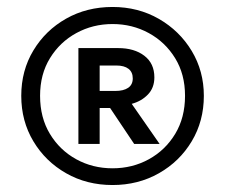

<svg xmlns="http://www.w3.org/2000/svg" viewBox="-20 -766 646 551"><path d="M303 -235Q229 -235 169.8 -268.8Q110.5 -302.5 75.8 -360.5Q41 -418.5 41 -491Q41 -563.5 75.8 -621.2Q110.5 -679 169.8 -712.5Q229 -746 303 -746Q376.5 -746 436 -711.8Q495.5 -677.5 530.2 -619.8Q565 -562 565 -491Q565 -418.5 530.2 -360.5Q495.5 -302.5 436 -268.8Q376.5 -235 303 -235ZM303 -283Q360 -283 407.2 -309Q454.5 -335 482.8 -381.8Q511 -428.5 511 -491Q511 -553 482.5 -599.2Q454 -645.5 406.8 -671.2Q359.5 -697 303 -697Q246.5 -697 199.2 -671.2Q152 -645.5 123.5 -599.2Q95 -553 95 -491Q95 -428.5 123.2 -381.8Q151.5 -335 198.8 -309Q246 -283 303 -283ZM205 -353V-628H319Q365.5 -628 394.2 -606Q423 -584 423 -544Q423 -514 404.5 -494.8Q386 -475.5 358 -468L438 -353H365L296 -456H266V-353ZM266 -505H311Q334.5 -505 347.8 -514Q361 -523 361 -541Q361 -559 348.8 -568.5Q336.5 -578 314 -578H266Z"/></svg>

Font: Geologica Roman Black
Style: Regular
Weight: 900
Designer: Sindre Bremnes, Frode Helland
Foundry: Monokrom Skriftforlag AS
Version: Version 1.010;gftools[0.9.28]